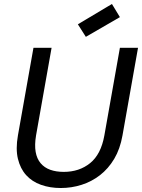

<svg xmlns="http://www.w3.org/2000/svg" viewBox="-20 -937 715 964"><path d="M148 -697H239L161 -257Q153 -209 159 -174.5Q165 -140 184 -117.5Q203 -95 232.5 -84.5Q262 -74 300 -74Q378 -74 432.5 -118Q487 -162 504 -257L582 -697H673L595 -257Q583 -189 553.5 -139.5Q524 -90 482 -57.5Q440 -25 389.5 -9Q339 7 285 7Q231 7 186 -9Q141 -25 111.5 -57.5Q82 -90 70 -139.5Q58 -189 70 -257ZM582 -851 411 -752 371 -815 542 -917Z"/></svg>

Font: SVN-Poppins
Style: Italic
Weight: 400
Italic angle: -10°
Designer: Ninad Kale (Devanagari), Jonny Pinhorn (Latin)
Foundry: Indian Type Foundry
Version: Version 3.002 2017; ttfautohint (v1.8.3)